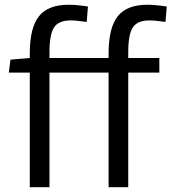

<svg xmlns="http://www.w3.org/2000/svg" viewBox="-20 -776 711 796"><path d="M103.5 0V-475.1H16.6L23.4 -528.8L103.5 -535.6V-559.6Q104.5 -663.1 142.3 -709.7Q180.2 -756.3 264.6 -756.3Q297.4 -756.3 344.7 -749L339.4 -685.1Q295.9 -691.4 273.4 -691.4Q222.7 -691.4 203.9 -662.1Q185.1 -632.8 185.1 -560.5V-535.6H430.2V-559.6Q431.2 -663.1 469 -709.7Q506.8 -756.3 591.3 -756.3Q624 -756.3 671.4 -749L666 -685.1Q622.6 -691.4 600.1 -691.4Q549.3 -691.4 530.5 -662.1Q511.7 -632.8 511.7 -560.5V-535.6H640.6V-475.1H511.7V0H430.2V-475.1H185.1V0Z"/></svg>

Font: Oxygen
Style: Normal
Weight: 400
Designer: Vernon Adams
Foundry: Vernon Adams
Version: Version Release 0.2.2 webfont; ttfautohint (v0.8.52-bc40) -l